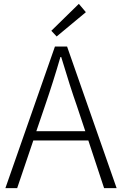

<svg xmlns="http://www.w3.org/2000/svg" viewBox="-20 -968 627 988"><path d="M421.9 -905.3 271.5 -780.3 244.1 -809.6 385.7 -948.2ZM167 -293H418.9L375 -424.8Q342.8 -515.6 294.9 -674.8H291Q253.9 -546.9 211.9 -424.8ZM515.6 0 434.6 -245.1H151.4L68.4 0H7.8L262.7 -728.5H325.2L580.1 0Z"/></svg>

Font: Taipei Sans TC Beta Light
Style: Regular
Weight: 300
Designer: JT Foundry
Foundry: JT Foundry
Version: Version 1.000